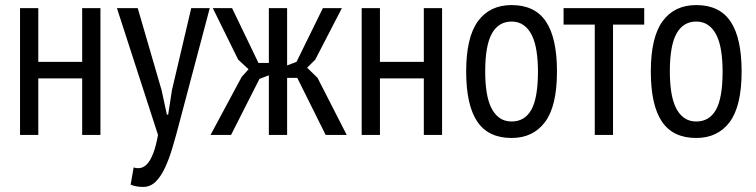

<svg xmlns="http://www.w3.org/2000/svg" viewBox="-20 -532 2981 757"><path d="M304 -223H131V0H59V-500H131V-288H304V-500H376V0H304Z M617 -177 638 -80H643L658 -177L734 -500H807L688 -51Q674 3 660 50Q646 97 629.5 131.5Q613 166 592.5 185.5Q572 205 544 205Q516 205 495 196L507 128Q521 133 535 130Q549 127 561.5 113Q574 99 584.5 71.5Q595 44 603 0L441 -500H523Z M1003 -221 891 0H810L933 -229L960 -259L919 -297L819 -500H895L999 -284H1040V-500H1112V-274L1149 -288L1253 -500H1328L1223 -297L1191 -265L1232 -225L1347 0H1264L1152 -225H1112V0H1040V-235Z M1651 -223H1478V0H1406V-500H1478V-288H1651V-500H1723V0H1651Z M1818 -250Q1818 -385 1864.5 -448.5Q1911 -512 1997 -512Q2089 -512 2132.5 -447Q2176 -382 2176 -250Q2176 -114 2129 -51Q2082 12 1997 12Q1905 12 1861.5 -53Q1818 -118 1818 -250ZM1893 -250Q1893 -206 1898.5 -170Q1904 -134 1916.5 -108Q1929 -82 1949 -67.5Q1969 -53 1997 -53Q2049 -53 2075 -99.5Q2101 -146 2101 -250Q2101 -293 2095.5 -329.5Q2090 -366 2077.5 -392Q2065 -418 2045 -432.5Q2025 -447 1997 -447Q1946 -447 1919.5 -400Q1893 -353 1893 -250Z M2520 -435H2397V0H2325V-435H2202V-500H2520Z M2546 -250Q2546 -385 2592.5 -448.5Q2639 -512 2725 -512Q2817 -512 2860.5 -447Q2904 -382 2904 -250Q2904 -114 2857 -51Q2810 12 2725 12Q2633 12 2589.5 -53Q2546 -118 2546 -250ZM2621 -250Q2621 -206 2626.5 -170Q2632 -134 2644.5 -108Q2657 -82 2677 -67.5Q2697 -53 2725 -53Q2777 -53 2803 -99.5Q2829 -146 2829 -250Q2829 -293 2823.5 -329.5Q2818 -366 2805.5 -392Q2793 -418 2773 -432.5Q2753 -447 2725 -447Q2674 -447 2647.5 -400Q2621 -353 2621 -250Z"/></svg>

Font: PT Sans Narrow
Style: Regular
Weight: 400
Width: 3
Designer: A.Korolkova, O.Umpeleva, V.Yefimov
Foundry: ParaType Ltd
Version: Version 2.003W OFL